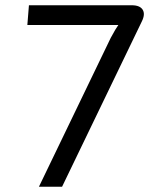

<svg xmlns="http://www.w3.org/2000/svg" viewBox="-20 -710 567 730"><path d="M90 -690H481Q512 -690 522.5 -673Q533 -656 519 -628L216 0H128L401 -566Q421 -603 430 -615H84Z"/></svg>

Font: Exo 2.0
Style: Italic
Weight: 400
Italic angle: -8°
Designer: Natanael Gama
Version: Version 1.001;PS 001.001;hotconv 1.0.70;makeotf.lib2.5.58329